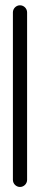

<svg xmlns="http://www.w3.org/2000/svg" viewBox="-20 -612 162 744"><path d="M85 85V-564C85 -579 72.5 -591.5 57.5 -591.5C42.5 -591.5 30 -579 30 -564V85C30 100 42.5 112.5 57.5 112.5C72.5 112.5 85 100 85 85Z"/></svg>

Font: MewTooHand
Style: BdCond
Weight: 400
Designer: Mew Too, Robert Jablonski
Version: Version 0.77